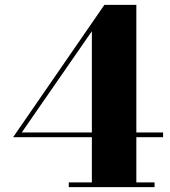

<svg xmlns="http://www.w3.org/2000/svg" viewBox="-20 -770 700 790"><path d="M263 0V-19.5H358V-641.5L69.5 -225H651V-205.5H34L409.5 -750H541V-19.5H616V0Z"/></svg>

Font: Bodoni Moda ExtraBold
Style: Regular
Weight: 800
Version: Version 2.005